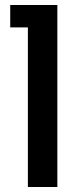

<svg xmlns="http://www.w3.org/2000/svg" viewBox="-20 -750 336 770"><path d="M210 0H91.8V-640.1H21V-730H210Z"/></svg>

Font: Sora Medium
Style: Regular
Weight: 500
Designer: Jonathan Barnbrook, Julián Moncada
Foundry: Barnbrook Fonts
Version: Version 2.000